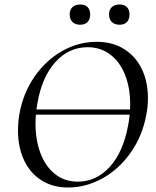

<svg xmlns="http://www.w3.org/2000/svg" viewBox="-20 -822 692 854"><path d="M92 -335H598V-312H92ZM60 -241Q60 -276 66 -313Q82 -406 132.5 -479.5Q183 -553 255.5 -594.5Q328 -636 410 -636Q481 -636 532.5 -603.5Q584 -571 611 -514.5Q638 -458 638 -386Q638 -348 631 -313Q614 -218 561.5 -143.5Q509 -69 435.5 -28.5Q362 12 283 12Q214 12 163.5 -20.5Q113 -53 86.5 -110.5Q60 -168 60 -241ZM549 -260Q559 -309 559 -358Q559 -431 536.5 -488.5Q514 -546 471 -579Q428 -612 370 -612Q286 -612 226.5 -546Q167 -480 147 -366Q138 -318 138 -272Q138 -199 160 -140.5Q182 -82 224.5 -48Q267 -14 326 -14Q408 -14 467.5 -79Q527 -144 549 -260ZM290 -758Q290 -779 302.5 -790.5Q315 -802 336 -802Q358 -802 369.5 -790.5Q381 -779 381 -758Q381 -736 369.5 -724Q358 -712 336 -712Q315 -712 302.5 -724Q290 -736 290 -758ZM465 -758Q465 -779 477.5 -790.5Q490 -802 512 -802Q533 -802 544.5 -790.5Q556 -779 556 -758Q556 -736 544.5 -724Q533 -712 512 -712Q490 -712 477.5 -724Q465 -736 465 -758Z"/></svg>

Font: Cormorant Garamond Medium
Style: Italic
Weight: 500
Italic angle: -10°
Designer: Christian Thalmann (Catharsis Fonts)
Foundry: Catharsis Fonts
Version: Version 4.000